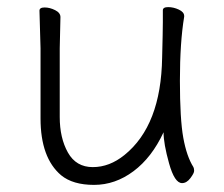

<svg xmlns="http://www.w3.org/2000/svg" viewBox="-20 -504 630 540"><path d="M150 -456 148 -368V-175Q148 -116 171 -75Q194 -34 241 -34Q288 -34 330 -68Q433 -151 436 -342Q438 -418 438 -442V-475Q438 -484 453 -484Q468 -484 483 -477Q498 -470 498 -459V-457Q486 -385 486 -277Q486 -169 495.5 -116.5Q505 -64 524 -34Q526 -30 526 -23.5Q526 -17 515.5 -3Q505 11 492 11Q471 11 455.5 -44.5Q440 -100 440 -132Q407 -61 355.5 -22.5Q304 16 244.5 16Q185 16 152 -11Q94 -60 94 -171V-368L91 -474Q91 -483 105.5 -483Q120 -483 135 -475.5Q150 -468 150 -456Z"/></svg>

Font: ToneOZ-Pinyin-WenKai-Light
Style: Light
Weight: 300
Designer: Fontworks Inc.
Foundry: ToneOZ
Version: Version 0.240331